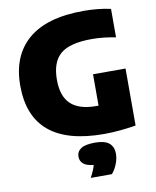

<svg xmlns="http://www.w3.org/2000/svg" viewBox="-105 -830 950 1169"><g transform="rotate(-10 370.0 -245.5)"><path d="M486.5 10Q34.5 10 34.5 -368Q34.5 -552.5 149.5 -651.2Q264.5 -750 492.5 -750Q582.5 -750 660 -733V-557Q625 -564 588.2 -568.2Q551.5 -572.5 513 -572.5Q376 -572.5 318.2 -523.2Q260.5 -474 260.5 -364.5Q260.5 -263 311.8 -214.5Q363 -166 468.5 -166Q475.5 -166 483 -166V-360H684V-7.5Q635.5 0.5 585.2 5.2Q535 10 486.5 10ZM359.5 259Q384.5 214 391 184.5Q346.5 180 327.5 162.8Q308.5 145.5 308.5 119Q308.5 87.5 335.2 69.8Q362 52 422.5 52Q483 52 509.8 75.2Q536.5 98.5 536.5 140Q536.5 170.5 523.5 203.5Q510.5 236.5 490.5 259Z"/></g></svg>

Font: Encode Sans Black
Style: Regular
Weight: 900
Designer: Multiple Designers
Foundry: Impallari Type
Version: Version 3.002; ttfautohint (v1.8.3) -l 8 -r 50 -G 200 -x 14 